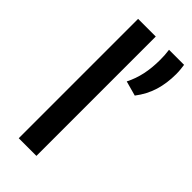

<svg xmlns="http://www.w3.org/2000/svg" viewBox="-215 -708 753 753"><g transform="rotate(45 161.5 -331.0)"><path d="M64 0V-662H162V0ZM319 -662Q320 -654 321.5 -641.5Q323 -629 323 -614.5Q323 -564 310 -521.2Q297 -478.5 267.5 -440L206 -457Q223 -490.5 231 -527.8Q239 -565 239 -610Q239 -623.5 238.2 -635.8Q237.5 -648 235.5 -662Z"/></g></svg>

Font: Anek Latin Medium Medium
Style: Regular
Weight: 500
Version: Version 1.003